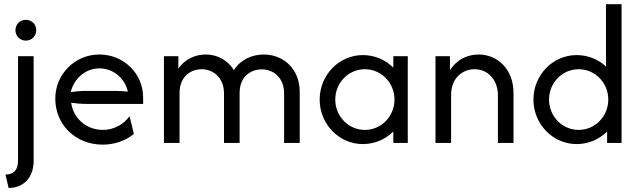

<svg xmlns="http://www.w3.org/2000/svg" viewBox="-20 -687 3075 923"><path d="M104.2 -491.7C132.6 -491.7 154.2 -513.9 154.2 -541.7C154.2 -570.1 132.6 -591.7 104.2 -591.7C76.4 -591.7 54.2 -570.1 54.2 -541.7C54.2 -513.9 76.4 -491.7 104.2 -491.7ZM21.5 216.7C90.3 216.7 141.7 169.4 141.7 86.1V-416.7H66.7V84.7C66.7 135.4 40.3 152.1 6.2 152.1Z M473.6 8.3C530.6 8.3 583.3 -10.4 623.6 -43.1L602.8 -128.5C575 -88.9 527.1 -62.5 474.3 -62.5C395.1 -62.5 331.9 -118.8 322.2 -193.1C346.5 -189.6 371.5 -187.5 395.8 -187.5H668.1V-218.1C668.1 -335.4 572.9 -425 457.6 -425C340.3 -425 245.8 -330.6 245.8 -212.5C245.8 -88.2 342.4 8.3 473.6 8.3ZM320.1 -243.8C334 -306.9 389.6 -358.3 457.6 -358.3C523.6 -358.3 581.2 -311.1 594.4 -246.5C574.3 -248.6 554.2 -250 534 -250H395.8C370.8 -250 345.1 -247.9 320.1 -243.8Z M768.1 0H843.1V-239.6C843.1 -320.8 898.6 -354.2 950 -354.2C1002.8 -354.2 1056.9 -316 1056.9 -237.5V0H1131.9V-239.6C1131.9 -320.1 1186.1 -353.5 1238.9 -353.5C1295.1 -353.5 1345.8 -313.2 1345.8 -237.5V0H1420.8V-246.5C1420.8 -354.9 1343.1 -425 1248.6 -425C1191 -425 1136.1 -400 1104.2 -350C1075 -397.2 1025.7 -425 969.4 -425C917.4 -425 868.1 -402.1 837.5 -356.9V-416.7H768.1Z M1724.3 5.6C1781.9 5.6 1833.3 -17.4 1870.8 -54.9V0H1940.3V-416.7H1870.8V-361.8C1833.3 -399.3 1781.9 -422.2 1724.3 -422.2C1609.7 -422.2 1516.7 -326.4 1516.7 -208.3C1516.7 -90.3 1609.7 5.6 1724.3 5.6ZM1734 -62.5C1654.9 -62.5 1591.7 -127.8 1591.7 -208.3C1591.7 -288.9 1654.9 -354.2 1734 -354.2C1813.2 -354.2 1876.4 -288.9 1876.4 -208.3C1876.4 -127.8 1813.2 -62.5 1734 -62.5Z M2073.6 0H2148.6V-231.2C2148.6 -311.1 2202.8 -354.2 2261.1 -354.2C2332.6 -354.2 2373.6 -295.1 2373.6 -229.2V0H2448.6V-239.6C2448.6 -356.9 2369.4 -425 2281.2 -425C2225 -425 2173.6 -398.6 2143.1 -349.3V-416.7H2073.6Z M2752.1 5.6C2809.7 5.6 2861.1 -17.4 2898.6 -54.9V0H2968.1V-666.7H2893.1V-367.4C2856.2 -401.4 2806.9 -422.2 2752.1 -422.2C2637.5 -422.2 2544.4 -326.4 2544.4 -208.3C2544.4 -90.3 2637.5 5.6 2752.1 5.6ZM2761.8 -62.5C2682.6 -62.5 2619.4 -127.8 2619.4 -208.3C2619.4 -288.9 2682.6 -354.2 2761.8 -354.2C2841 -354.2 2904.2 -288.9 2904.2 -208.3C2904.2 -127.8 2841 -62.5 2761.8 -62.5Z"/></svg>

Font: Afacad
Style: Regular
Weight: 400
Designer: Kristian Moeller
Foundry: Dicotype
Version: Version 1.000